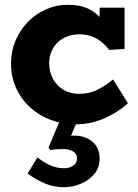

<svg xmlns="http://www.w3.org/2000/svg" viewBox="-20 -503 573 800"><path d="M296 15Q240 15 191 -3.5Q142 -22 105 -56Q68 -90 47 -136.5Q26 -183 26 -238Q26 -290 45 -334.5Q64 -379 97 -412.5Q130 -446 172.5 -464.5Q215 -483 262 -483Q308 -483 339 -470.5Q370 -458 393.5 -434Q417 -410 438 -375L395 -381V-471H499V-299L435 -295Q420 -315 401.5 -329.5Q383 -344 360.5 -352Q338 -360 311 -360Q284 -360 261 -351.5Q238 -343 221 -327Q204 -311 194.5 -289Q185 -267 185 -240Q185 -203 201 -174Q217 -145 245 -128.5Q273 -112 308 -112Q351 -112 384 -128Q417 -144 451 -172L513 -73Q469 -33 412.5 -9Q356 15 296 15ZM246 277Q203 277 165 260.5Q127 244 95 220L136 153Q164 175 191 186.5Q218 198 246 198Q270 198 285.5 187Q301 176 301 158Q301 138 284.5 128Q268 118 244 118Q228 118 215.5 119Q203 120 190 122L182 112L236 -16H309L276 62Q278 62 282 62Q286 62 290 62Q334 62 364.5 87Q395 112 395 158Q395 196 372.5 222.5Q350 249 316 263Q282 277 246 277Z"/></svg>

Font: BioRhyme ExtraBold ExtraBold
Style: Regular
Weight: 800
Version: Version 1.600;gftools[0.9.33]